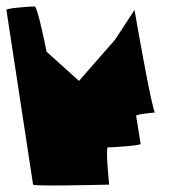

<svg xmlns="http://www.w3.org/2000/svg" viewBox="-65 -587 593 598"><path d="M38 -12C39 -6 275 -12 275 -12C275 -12 263 -128 271 -128C280 -128 374 -133 373 -139L359 -226C358 -232 426 -237 418 -237C409 -237 354 -556 354 -556L293 -463L181 -335L80 -426C79 -432 52 -567 43 -567C35 -567 -46 -562 -45 -556Z"/></svg>

Font: Ampere
Style: SCRevIta
Weight: 400
Version: Version 1